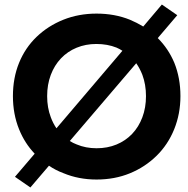

<svg xmlns="http://www.w3.org/2000/svg" viewBox="-20 -774 830 847"><path d="M37 -350Q37 -430 64 -496.5Q91 -563 141.5 -611.5Q192 -660 259.5 -687Q327 -714 406 -714Q486 -714 553 -687Q584 -674 612 -657L694 -754L762 -707L676 -606Q723 -559 749 -497Q776 -430 776 -350Q776 -272 748.5 -204Q721 -136 670.5 -86.5Q620 -37 553 -9.5Q486 18 406 18Q327 18 260 -10Q225 -23 196 -43L114 53L46 6L133 -96Q89 -142 64 -204Q37 -271 37 -350ZM188 -350Q188 -299 204 -257Q214 -230 229 -208L520 -550Q508 -558 494 -564Q454 -580 405 -580Q358 -580 318 -563.5Q278 -547 249 -516.5Q220 -486 204 -443.5Q188 -401 188 -350ZM288 -152Q302 -143 318 -137Q358 -120 406 -120Q454 -120 494 -136.5Q534 -153 563 -183.5Q592 -214 608 -256.5Q624 -299 624 -350Q624 -401 608 -444Q597 -472 581 -495Z"/></svg>

Font: Venryn Sans SemiBold
Style: Regular
Weight: 600
Designer: Owen Earl, indestructible type* (font) & Cristiano Sobral (main changes)
Version: Version 3.60;October 28, 2020;FontCreator 13.0.0.2681 64-bit